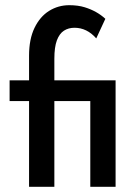

<svg xmlns="http://www.w3.org/2000/svg" viewBox="-20 -720 530 740"><path d="M425.5 0H328V-330.5H189.5V0H92V-330.5H17V-410.5H92V-505.5Q92 -569 113 -612.5Q134 -656 169.2 -678Q204.5 -700 247 -700Q280.5 -700 306.5 -692Q353.5 -677.5 386 -647.5L351 -572Q315 -613 267 -613Q244 -613 226.5 -601.8Q209 -590.5 199.2 -564.5Q189.5 -538.5 189.5 -493.5V-410.5H425.5Z"/></svg>

Font: Lucymar Sans Medium
Style: Regular
Weight: 500
Foundry: The League of Moveable Type (original font) / Main changes by Cristiano Sobral with portions from Mirco Monsees
Version: Version 2.001;August 30, 2020;FontCreator 13.0.0.2681 64-bit